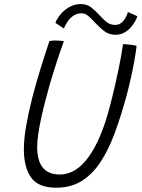

<svg xmlns="http://www.w3.org/2000/svg" viewBox="-20 -876 676 917"><path d="M248 20.5Q163 20.5 128.5 -28.2Q94 -77 94 -163Q94 -212.5 105.2 -276.2Q116.5 -340 135 -413Q151.5 -476.5 172.5 -544.5Q193.5 -612.5 216 -680Q223 -681.5 231.2 -682Q239.5 -682.5 247 -682.5Q259.5 -682.5 269.2 -681.5Q279 -680.5 285 -679.5Q264 -621 241 -549.5Q218 -478 200 -407.5Q187.5 -361.5 178 -318Q168.5 -274.5 163 -238Q157.5 -201.5 157.5 -174.5Q157.5 -42.5 265.5 -42.5Q342 -42.5 402.2 -125Q462.5 -207.5 503.5 -363Q509.5 -386.5 517 -416.2Q524.5 -446 531.8 -478.5Q539 -511 546 -544.2Q553 -577.5 558.5 -608.2Q564 -639 567.5 -665Q576 -665 585.2 -664.2Q594.5 -663.5 603.5 -662.5Q612.5 -661.5 620 -660Q627.5 -658.5 632.5 -657Q629 -626.5 621.8 -586.2Q614.5 -546 604.8 -502.2Q595 -458.5 584 -417.5Q557.5 -320.5 527.8 -240.2Q498 -160 459.8 -101.8Q421.5 -43.5 369.8 -11.5Q318 20.5 248 20.5ZM244.5 -767Q252 -786.5 269 -807.2Q286 -828 311 -842.2Q336 -856.5 366 -856.5Q396 -856.5 416.5 -840Q437 -823.5 454.5 -804Q470.5 -786 488.2 -771.5Q506 -757 530 -757Q553 -757 568.2 -775Q583.5 -793 591 -818.5L636 -798.5Q633 -788 624.8 -773.2Q616.5 -758.5 603.5 -744Q590.5 -729.5 572.5 -719.8Q554.5 -710 531.5 -710Q498.5 -710 475.2 -729.2Q452 -748.5 432.5 -769.5Q417 -786.5 401.8 -799.5Q386.5 -812.5 369 -812.5Q348.5 -812.5 332.2 -802Q316 -791.5 304.2 -774.8Q292.5 -758 285 -740Z"/></svg>

Font: Grandstander Thin ExtraLight
Style: Italic
Weight: 250
Italic angle: -15°
Version: Version 1.200